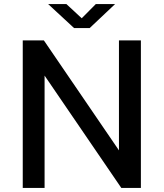

<svg xmlns="http://www.w3.org/2000/svg" viewBox="-20 -921 802 941"><path d="M91.5 0V-723H195L563 -184V-723H670.5V0H574.5L198.5 -550.5V0ZM343 -783.5 216 -901H305.5L380.5 -831.5L449.5 -901H544L419.5 -783.5Z"/></svg>

Font: Public Sans Thin Medium
Style: Regular
Weight: 500
Version: Version 2.001